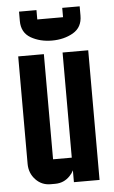

<svg xmlns="http://www.w3.org/2000/svg" viewBox="-53 -782 487 819"><g transform="rotate(-5 190.0 -372.5)"><path d="M134.8 -705.1H245.1V-745.1H319.8V-705.1Q319.8 -655.3 280.3 -632.3Q241.2 -609.9 189.9 -609.9Q138.7 -609.9 99.6 -632.3Q60.1 -655.3 60.1 -705.1V-745.1H134.8ZM230 -555.2H339.8V0H230V-50.8Q224.1 -38.1 213.4 -27.3Q187.5 0 149.9 0H129.9Q92.3 0 66.4 -27.3Q40 -55.2 40 -95.2V-555.2H149.9V-105H230Z"/></g></svg>

Font: Horta
Style: Regular
Weight: 600
Width: 3
Version: Version 0.11